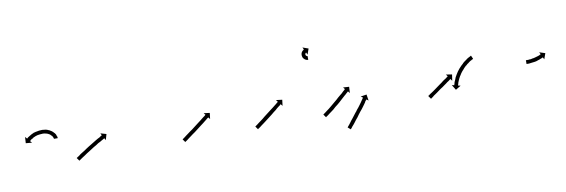

<svg xmlns="http://www.w3.org/2000/svg" viewBox="-42 -724 2976 1009"><g transform="rotate(-10 1446.0 -219.0)"><path d="M221 -208Q221 -208 221 -208Q221 -208 221 -208Q221 -208 221 -208Q221 -208 221 -208Q221 -209 220 -211Q220 -211 220 -211Q220 -211 220 -211Q220 -211 220 -211Q220 -211 220 -211Q219 -214 218 -217Q218 -217 218 -217Q218 -217 218 -217Q218 -217 218 -217Q218 -217 218 -217Q216 -221 213 -225Q213 -225 213 -225Q213 -225 213 -224Q213 -224 213 -224Q213 -224 213 -224Q210 -228 205 -232Q205 -232 205 -232Q205 -232 205 -232Q206 -232 206 -232Q206 -232 206 -232Q201 -235 195 -238Q195 -238 195 -238Q195 -238 195 -238Q195 -238 195 -238Q195 -238 195 -238Q189 -241 182 -242Q182 -242 182 -242Q182 -242 182 -242Q182 -242 182.5 -242Q183 -242 183 -242Q175 -244 168 -244Q168 -244 168 -244Q168 -244 168 -244Q168 -244 168 -244Q168 -244 168 -244Q161 -244 153 -243Q153 -243 153 -243Q153 -243 153 -243Q153 -243 153 -243Q153 -243 153 -243Q146 -242 139 -241Q139 -241 139 -241Q139 -241 139 -241Q139 -241 139 -241Q139 -241 139 -241Q133 -239 126 -237Q126 -237 126 -237Q126 -237 126 -237Q127 -237 127 -237Q127 -237 127 -237Q121 -234 115 -232Q115 -232 115.5 -232Q116 -232 116 -232Q116 -232 116 -232Q116 -232 116 -232Q111 -229 107 -226Q107 -226 107 -226Q107 -226 107 -226Q107 -227 107 -227Q107 -227 107 -227Q103 -224 100 -222Q100 -222 100.5 -222Q101 -222 101 -222Q101 -222 101 -222Q101 -222 101 -222Q98 -220 97 -219Q97 -219 97 -219Q97 -219 97 -219Q97 -219 97 -219Q97 -219 97 -219Q96 -218 95 -217L104 -207L71 -210L73 -243L82 -233Q83 -233 84 -234Q84 -234 84 -234Q84 -234 84 -234Q84 -234 84 -234Q84 -234 84 -234Q86 -236 88 -238Q88 -238 88 -238Q88 -238 88 -238Q88 -238 88 -238Q88 -238 88 -238Q92 -240 96 -243Q96 -243 96 -243Q96 -243 96 -243Q96 -243 96 -243Q96 -243 96 -243Q101 -246 106 -249Q106 -249 106 -249Q106 -249 106 -249Q106 -249 106 -249Q106 -249 106 -249Q112 -253 119 -255Q119 -255 119 -255Q119 -255 119 -255Q119 -255 119 -255.5Q119 -256 119 -256Q126 -258 134 -260Q134 -260 134 -260Q134 -260 134 -260Q134 -260 134.5 -260Q135 -260 135 -260Q143 -262 151 -263Q151 -263 151 -263Q151 -263 151 -263Q151 -263 151 -263Q151 -263 151 -263Q160 -264 168 -264Q168 -264 168.5 -264Q169 -264 169 -264Q169 -264 169 -264Q169 -264 169 -264Q178 -263 186 -262Q186 -262 186 -262Q186 -262 187 -262Q187 -262 187 -262Q187 -262 187 -262Q195 -260 203 -256Q203 -256 203 -256Q203 -256 203 -256Q203 -256 203.5 -256Q204 -256 204 -256Q211 -252 217 -248Q217 -248 217.5 -248Q218 -248 218 -248Q218 -248 218 -247.5Q218 -247 218 -247Q224 -243 228 -237Q228 -237 228 -237Q228 -237 229 -237Q229 -237 229 -237Q229 -237 229 -237Q233 -232 236 -227Q236 -227 236 -226.5Q236 -226 236 -226Q236 -226 236 -226Q236 -226 236 -226Q238 -221 239 -217Q239 -217 239 -217Q239 -217 240 -217Q240 -217 240 -216.5Q240 -216 240 -216Q241 -213 241 -210Q241 -210 241 -210Q241 -210 241 -210Q241 -210 241 -209.5Q241 -209 241 -209Q241 -208 241 -207H221Q221 -207 221 -208Z M323 -88Q325 -89 327 -91Q331 -94 335 -96Q339 -99 344 -103Q349 -106 355 -110Q361 -114 368 -118Q375 -123 381 -127Q388 -132 395 -136Q402 -140 410 -145Q416 -149 423 -153Q430 -157 436 -161Q442 -164 448 -168Q453 -171 458 -173Q462 -176 465 -178Q468 -179 470 -181Q471 -181 472 -181L466 -193L497 -184L488 -153L482 -164Q481 -164 480 -163Q478 -162 475 -160Q472 -158 468 -156Q463 -153 458 -150Q452 -147 446 -144Q440 -140 434 -136Q427 -132 420 -128Q413 -123 406 -119Q399 -115 392 -110Q385 -106 379 -102Q372 -97 366 -93Q361 -90 355 -86Q350 -83 346 -80Q342 -77 339 -75Q336 -73 334 -72Q333 -71 333 -70L321 -87Q322 -87 323 -88Z M888 -88Q890 -89 892 -91Q895 -93 899 -96Q903 -99 908 -103Q913 -107 919 -111Q925 -115 931 -120Q937 -124 944 -129Q950 -134 957 -139Q963 -144 970 -149Q976 -154 983 -159Q989 -163 995 -168Q1000 -172 1005 -176Q1010 -180 1014 -183Q1018 -186 1021 -188Q1024 -190 1025 -192Q1026 -192 1027 -193L1019 -203L1051 -199L1047 -167L1039 -177Q1039 -177 1038 -176Q1036 -175 1033 -173Q1030 -170 1026 -167Q1022 -164 1017 -160Q1012 -156 1007 -152Q1001 -148 995 -143Q989 -138 982 -133Q976 -128 969 -123Q962 -118 956 -113Q949 -108 943 -104Q937 -99 931 -95Q925 -90 920 -87Q915 -83 911 -80Q907 -77 904 -75Q901 -73 899 -72Q898 -71 898 -70L886 -87Q887 -87 888 -88Z M1276 -88Q1278 -89 1280 -91Q1283 -93 1287 -96Q1291 -99 1296 -103Q1301 -107 1307 -111Q1313 -115 1319 -120Q1325 -125 1331 -130Q1338 -135 1344 -140Q1351 -145 1357 -150Q1364 -155 1370 -160Q1376 -164 1382 -169Q1387 -173 1392 -177Q1397 -181 1401 -184Q1404 -187 1408 -190Q1410 -192 1412 -193Q1413 -194 1413 -195L1405 -205L1438 -201L1434 -169L1426 -179Q1425 -179 1424 -178Q1423 -176 1420 -174Q1417 -172 1413 -169Q1409 -165 1404 -162Q1399 -158 1394 -153Q1388 -149 1382 -144Q1376 -139 1370 -134Q1363 -129 1357 -124Q1350 -119 1344 -114Q1337 -109 1331 -104Q1325 -99 1319 -95Q1313 -91 1308 -87Q1303 -83 1299 -80Q1295 -77 1292 -75Q1289 -73 1287 -72Q1286 -71 1286 -70L1274 -87Q1275 -87 1276 -88ZM1608 -384Q1608 -384 1608 -384Q1608 -384 1608 -384Q1608 -384 1608 -384Q1608 -384 1608 -384Q1607 -384 1606 -384Q1606 -384 1606 -384Q1606 -384 1606 -384Q1605 -384 1605 -384Q1605 -384 1605 -384Q1604 -384 1602 -385Q1602 -385 1602 -385Q1602 -385 1602 -385Q1602 -385 1601.5 -385Q1601 -385 1601 -385Q1599 -386 1597 -386Q1597 -386 1597 -386.5Q1597 -387 1597 -387Q1597 -387 1596.5 -387Q1596 -387 1596 -387Q1594 -388 1592 -389Q1592 -389 1592 -389.5Q1592 -390 1591 -390Q1591 -390 1591 -390Q1591 -390 1591 -390Q1589 -392 1587 -394Q1587 -394 1586.5 -394Q1586 -394 1586 -394Q1586 -394 1586 -394.5Q1586 -395 1586 -395Q1584 -397 1582 -400Q1582 -400 1582 -400Q1582 -400 1582 -400Q1582 -400 1582 -400.5Q1582 -401 1582 -401Q1581 -404 1580 -407Q1580 -407 1580 -407Q1580 -407 1580 -407Q1580 -408 1580 -408Q1580 -408 1580 -408Q1579 -411 1579 -414Q1579 -414 1579 -414.5Q1579 -415 1579 -415Q1579 -415 1579 -415Q1579 -415 1579 -415Q1579 -419 1580 -422Q1580 -422 1580 -422Q1580 -422 1580 -422Q1580 -422 1580 -422Q1580 -422 1580 -422Q1581 -425 1582 -428Q1582 -428 1582.5 -428Q1583 -428 1583 -428Q1583 -429 1583 -429Q1583 -429 1583 -429Q1584 -431 1586 -433Q1586 -433 1586 -433Q1586 -433 1586 -433Q1586 -434 1586 -434Q1586 -434 1586 -434Q1588 -435 1590 -437Q1590 -437 1590 -437Q1590 -437 1590 -437Q1590 -437 1590 -437Q1590 -437 1590 -437Q1592 -438 1593 -439Q1593 -439 1593 -439Q1593 -439 1593 -439Q1593 -439 1593 -439.5Q1593 -440 1593 -440Q1594 -440 1595 -441Q1595 -441 1595 -441Q1595 -441 1595 -441Q1595 -441 1595 -441Q1595 -441 1595 -441Q1596 -441 1596 -441L1590 -453L1621 -442L1610 -411L1605 -423Q1605 -423 1604 -423Q1604 -423 1604 -423Q1604 -423 1604 -423Q1604 -423 1604 -423Q1604 -423 1604 -423Q1604 -423 1604 -422Q1604 -422 1604 -422Q1604 -422 1604 -422Q1604 -423 1604 -423Q1604 -423 1604 -423Q1603 -422 1602 -422Q1602 -422 1602.5 -422Q1603 -422 1603 -422Q1603 -422 1603 -422Q1603 -422 1603 -422Q1602 -421 1601 -420Q1601 -420 1601 -420Q1601 -420 1601 -421Q1601 -421 1601.5 -421Q1602 -421 1602 -421Q1601 -420 1600 -419Q1600 -419 1600 -419Q1600 -419 1600 -419Q1600 -419 1600 -419Q1600 -419 1600 -419Q1600 -418 1599 -416Q1599 -416 1599 -416.5Q1599 -417 1599 -417Q1599 -417 1599 -417Q1599 -417 1599 -417Q1599 -416 1599 -414Q1599 -414 1599 -414Q1599 -414 1599 -414Q1599 -414 1599 -414.5Q1599 -415 1599 -415Q1599 -413 1599 -411Q1599 -411 1599 -411.5Q1599 -412 1599 -412Q1599 -412 1599 -412Q1599 -412 1599 -412Q1600 -411 1600 -409Q1600 -409 1600 -409Q1600 -409 1600 -409Q1600 -410 1600 -410Q1600 -410 1600 -410Q1601 -408 1602 -407Q1602 -407 1602 -407Q1602 -407 1601 -407Q1601 -408 1601 -408Q1601 -408 1601 -408Q1602 -407 1603 -406Q1603 -406 1603 -406Q1603 -406 1603 -406Q1603 -406 1603 -406Q1603 -406 1603 -406Q1604 -405 1605 -405Q1605 -405 1605 -405Q1605 -405 1605 -405Q1605 -405 1605 -405Q1605 -405 1605 -405Q1606 -405 1607 -404Q1607 -404 1607 -404Q1607 -404 1607 -404Q1606 -404 1606 -404Q1606 -404 1606 -404Q1607 -404 1608 -404Q1608 -404 1608 -404Q1608 -404 1608 -404Q1608 -404 1608 -404Q1608 -404 1608 -404Q1608 -404 1609 -404Q1609 -404 1609 -404Q1609 -404 1609 -404Q1609 -404 1609 -404Q1609 -404 1609 -404Q1609 -404 1609 -404V-384Q1609 -384 1608 -384Z M1639 -88Q1641 -89 1643 -91Q1646 -93 1650 -96Q1654 -99 1659 -103Q1659 -103 1659 -103Q1659 -103 1659 -103Q1659 -103 1659 -103Q1659 -103 1659 -103Q1664 -107 1670 -111Q1670 -111 1670 -111Q1670 -111 1670 -111Q1670 -111 1670 -111Q1670 -111 1670 -111Q1675 -115 1681 -120Q1687 -125 1693 -130Q1700 -135 1706 -141Q1712 -146 1718 -151Q1724 -156 1730 -162Q1736 -167 1742 -172Q1746 -176 1752 -180Q1754 -182 1756 -184Q1758 -186 1760 -188Q1764 -191 1767 -194Q1769 -196 1771 -198Q1771 -198 1772 -199L1764 -209L1796 -207L1794 -174L1786 -184Q1785 -183 1784 -183Q1782 -181 1780 -179Q1777 -176 1773 -173Q1771 -171 1769 -169Q1767 -167 1765 -166Q1760 -161 1755 -157Q1749 -152 1744 -147Q1738 -141 1732 -136Q1725 -131 1719 -125Q1713 -120 1706 -115Q1700 -109 1694 -104Q1688 -100 1682 -95Q1682 -95 1682 -95Q1682 -95 1682 -95Q1682 -95 1682 -95Q1682 -95 1682 -95Q1676 -91 1671 -87Q1671 -87 1671 -87Q1671 -87 1671 -87Q1671 -87 1671 -87Q1671 -87 1671 -87Q1666 -83 1662 -80Q1658 -77 1655 -75Q1652 -73 1650 -72Q1649 -71 1649 -70L1637 -87Q1638 -87 1639 -88ZM1752 1Q1753 -1 1755 -3Q1758 -7 1761 -10Q1764 -14 1768 -19Q1772 -24 1776 -30Q1781 -35 1785 -41Q1790 -47 1795 -54Q1800 -60 1805 -67Q1811 -73 1815 -80Q1820 -86 1825 -92Q1830 -99 1834 -104Q1838 -110 1842 -115Q1842 -115 1842 -115Q1842 -115 1842 -115Q1842 -115 1842 -115Q1842 -115 1842 -115Q1845 -120 1848 -124Q1851 -128 1853 -131Q1855 -134 1856 -136H1857Q1857 -137 1858 -138L1847 -146L1879 -151L1884 -118L1874 -126Q1873 -125 1873 -124Q1871 -122 1869 -120Q1867 -117 1864 -113H1865Q1861 -108 1858 -103Q1858 -103 1858 -103Q1858 -103 1858 -103Q1858 -103 1858 -103Q1858 -103 1858 -103Q1854 -98 1850 -92Q1846 -87 1841 -80Q1836 -74 1831 -68Q1826 -61 1821 -55Q1816 -48 1811 -41Q1806 -35 1801 -29Q1796 -23 1792 -17Q1788 -12 1784 -7Q1780 -2 1776 2Q1773 6 1771 9Q1769 12 1767 13Q1767 14 1766 15L1751 2Q1751 2 1752 1Z M2198 -88Q2200 -89 2202 -90Q2205 -92 2208 -95Q2212 -97 2216 -100Q2220 -103 2225 -106Q2230 -110 2235 -113Q2240 -117 2246 -121Q2251 -125 2257 -129Q2262 -133 2268 -137Q2273 -141 2278 -144Q2283 -148 2288 -152Q2293 -155 2297 -158Q2301 -161 2305 -163Q2308 -166 2311 -168Q2313 -169 2314 -170Q2315 -171 2316 -171L2308 -182L2340 -177L2335 -144L2327 -155Q2327 -155 2326 -154Q2325 -153 2324 -152.5Q2323 -152 2322 -151Q2320 -149 2317 -147Q2313 -145 2309 -142Q2305 -139 2300 -135Q2295 -132 2290 -128Q2285 -124 2279 -120Q2274 -116 2268 -113Q2263 -109 2257 -105Q2252 -101 2246 -97Q2241 -93 2236 -90Q2232 -87 2227 -84Q2223 -81 2220 -78Q2216 -76 2214 -74Q2212 -73 2210 -71Q2209 -71 2209 -70L2197 -87Q2198 -87 2198 -88ZM2462 -238Q2462 -238 2462 -238Q2462 -238 2462 -238Q2462 -238 2462 -238Q2462 -238 2462 -238Q2460 -237 2457 -235Q2457 -235 2457 -235Q2457 -235 2457 -235Q2457 -235 2457 -235.5Q2457 -236 2457 -236Q2454 -234 2450 -231Q2450 -231 2450 -231.5Q2450 -232 2450 -232Q2450 -232 2450 -232Q2450 -232 2450 -232Q2446 -229 2441 -226Q2441 -226 2441 -226Q2441 -226 2441 -226Q2441 -226 2441 -226Q2441 -226 2441 -226Q2436 -222 2431 -218Q2431 -218 2431 -218Q2431 -218 2431 -219Q2431 -219 2431 -219Q2431 -219 2431 -219Q2425 -214 2420 -209Q2420 -209 2420 -209Q2420 -209 2420 -210Q2420 -210 2420 -210Q2420 -210 2420 -210Q2414 -204 2409 -199Q2409 -199 2409 -199Q2409 -199 2409 -199Q2409 -199 2409 -199Q2409 -199 2409 -199Q2404 -193 2399 -187Q2399 -187 2399 -187Q2399 -187 2399 -187Q2399 -187 2399 -187.5Q2399 -188 2399 -188Q2394 -181 2389 -175Q2389 -175 2389 -175Q2389 -175 2389 -175Q2389 -175 2389 -175Q2389 -175 2389 -175Q2385 -169 2381 -162Q2381 -162 2381 -162Q2381 -162 2381 -162Q2381 -163 2381 -163Q2381 -163 2381 -163Q2377 -156 2374 -150Q2374 -150 2374 -150Q2374 -150 2374 -150Q2374 -150 2374 -150Q2374 -150 2374 -150Q2371 -144 2369 -139Q2369 -139 2369 -139Q2369 -139 2369 -139Q2369 -139 2369 -139Q2369 -139 2369 -139Q2367 -134 2365 -129Q2365 -129 2365 -129Q2365 -129 2365 -129Q2365 -129 2365 -129Q2365 -129 2365 -129Q2364 -125 2363 -121Q2363 -121 2363 -121Q2363 -121 2363 -121Q2363 -121 2363 -121Q2363 -121 2363 -121Q2362 -118 2361 -116Q2361 -116 2361 -116Q2361 -116 2361 -116Q2361 -116 2361 -116Q2361 -116 2361 -116Q2361 -115 2361 -114L2374 -111L2346 -94L2329 -122L2342 -119Q2342 -120 2342 -121Q2342 -121 2342 -121Q2342 -121 2342 -121Q2342 -121 2342 -121Q2342 -121 2342 -121Q2343 -123 2344 -127Q2344 -127 2344 -127Q2344 -127 2344 -127Q2344 -127 2344 -127Q2344 -127 2344 -127Q2345 -131 2346 -135Q2346 -135 2346 -135Q2346 -135 2346 -135Q2346 -135 2346 -135Q2346 -135 2346 -135Q2348 -141 2351 -146Q2351 -146 2351 -146Q2351 -146 2351 -146Q2351 -146 2351 -146Q2351 -146 2351 -146Q2353 -153 2356 -159Q2356 -159 2356 -159Q2356 -159 2356 -159Q2356 -159 2356 -159Q2356 -159 2356 -159Q2360 -166 2364 -173Q2364 -173 2364 -173Q2364 -173 2364 -173Q2364 -173 2364 -173Q2364 -173 2364 -173Q2368 -180 2373 -187Q2373 -187 2373 -187Q2373 -187 2373 -187Q2373 -187 2373 -187Q2373 -187 2373 -187Q2378 -194 2383 -200Q2383 -200 2383 -200Q2383 -200 2383 -200Q2383 -200 2383 -200Q2383 -200 2383 -200Q2389 -207 2395 -213Q2395 -213 2395 -213Q2395 -213 2395 -213Q2395 -213 2395 -213Q2395 -213 2395 -213Q2401 -219 2407 -224Q2407 -224 2407 -224Q2407 -224 2407 -224Q2407 -224 2407 -224.5Q2407 -225 2407 -225Q2413 -230 2418 -234Q2418 -234 2418.5 -234Q2419 -234 2419 -234Q2419 -234 2419 -234Q2419 -234 2419 -234Q2424 -239 2430 -242Q2430 -242 2430 -242Q2430 -242 2430 -242Q2430 -243 2430 -243Q2430 -243 2430 -243Q2435 -246 2440 -249Q2440 -249 2440 -249Q2440 -249 2440 -249Q2440 -249 2440 -249Q2440 -249 2440 -249Q2444 -251 2448 -253Q2448 -253 2448 -253Q2448 -253 2448 -253Q2448 -253 2448 -253Q2448 -253 2448 -253Q2451 -255 2453 -256Q2453 -256 2453 -256Q2453 -256 2453 -256Q2453 -256 2453 -256Q2453 -256 2453 -256Q2454 -256 2455 -257L2463 -239Q2463 -238 2462 -238Z M2736 -183Q2737 -183 2739 -183Q2739 -183 2739 -183Q2739 -183 2739 -183Q2739 -183 2739 -183Q2739 -183 2739 -183Q2741 -183 2743 -183Q2743 -183 2743 -183Q2743 -183 2743 -183Q2743 -183 2743 -183Q2743 -183 2743 -183Q2746 -183 2748 -183Q2748 -183 2748 -183Q2748 -183 2748 -183Q2748 -183 2748 -183Q2748 -183 2748 -183Q2751 -183 2755 -184Q2755 -184 2755 -184Q2755 -184 2755 -184Q2755 -184 2755 -184Q2755 -184 2755 -184Q2758 -184 2762 -184Q2762 -184 2762 -184Q2762 -184 2762 -184Q2762 -184 2762 -184Q2762 -184 2762 -184Q2766 -185 2769 -186Q2769 -186 2769 -186Q2769 -186 2769 -186Q2769 -186 2769 -186Q2769 -186 2769 -186Q2773 -186 2777 -187Q2777 -187 2777 -187Q2777 -187 2777 -187Q2777 -187 2777 -187Q2777 -187 2777 -187Q2781 -188 2785 -189Q2785 -189 2785 -189Q2785 -189 2785 -189Q2785 -189 2785 -189Q2785 -189 2785 -189Q2788 -190 2792 -191Q2792 -191 2792 -191Q2792 -191 2792 -191Q2792 -191 2792 -191Q2792 -191 2792 -191Q2796 -192 2799 -193Q2799 -193 2799 -193Q2799 -193 2799 -193Q2799 -193 2799 -193Q2799 -193 2799 -193Q2802 -194 2805 -195Q2805 -195 2805 -195Q2805 -195 2805 -195Q2805 -195 2805 -195Q2805 -195 2805 -195Q2807 -196 2810 -197Q2810 -197 2810 -197Q2810 -197 2810 -197Q2810 -197 2810 -197Q2810 -197 2810 -197Q2812 -198 2813 -199Q2813 -199 2813 -199Q2813 -199 2813 -199Q2813 -199 2813 -199Q2813 -199 2813 -199Q2815 -200 2816 -200Q2816 -200 2817 -201L2811 -212L2842 -202L2831 -171L2825 -183Q2825 -182 2825 -182Q2823 -182 2822 -181Q2822 -181 2822 -181Q2822 -181 2822 -181Q2822 -181 2822 -181Q2822 -181 2822 -181Q2820 -180 2818 -179Q2818 -179 2818 -179Q2818 -179 2818 -179Q2818 -179 2818 -179Q2818 -179 2818 -179Q2815 -178 2812 -177Q2812 -177 2812 -177Q2812 -177 2812 -177Q2812 -177 2812 -177Q2812 -177 2812 -177Q2809 -175 2805 -174Q2805 -174 2805 -174Q2805 -174 2805 -174Q2805 -174 2805 -174Q2805 -174 2805 -174Q2802 -173 2798 -172Q2798 -172 2798 -172Q2798 -172 2798 -172Q2798 -172 2798 -172Q2798 -172 2798 -172Q2794 -171 2790 -169Q2790 -169 2790 -169Q2790 -169 2790 -169Q2790 -169 2790 -169Q2790 -169 2790 -169Q2786 -168 2781 -167Q2781 -167 2781 -167Q2781 -167 2781 -167Q2781 -167 2781 -167Q2781 -167 2781 -167Q2777 -167 2773 -166Q2773 -166 2773 -166Q2773 -166 2773 -166Q2773 -166 2773 -166Q2773 -166 2773 -166Q2768 -165 2764 -165Q2764 -165 2764 -165Q2764 -165 2764 -165Q2764 -165 2764 -165Q2764 -165 2764 -165Q2760 -164 2757 -164Q2757 -164 2757 -164Q2757 -164 2756 -164Q2756 -164 2756 -164Q2756 -164 2756 -164Q2753 -163 2749 -163Q2749 -163 2749 -163Q2749 -163 2749 -163Q2749 -163 2749 -163Q2749 -163 2749 -163Q2746 -163 2744 -163Q2744 -163 2744 -163Q2744 -163 2743 -163Q2743 -163 2743 -163Q2743 -163 2743 -163Q2741 -163 2739 -163Q2739 -163 2739 -163Q2739 -163 2739 -163Q2739 -163 2739 -163Q2739 -163 2739 -163Q2737 -163 2736 -163Q2735 -163 2735 -163V-183Q2736 -183 2736 -183Z"/></g></svg>

Font: FRB American Cursive Just Arrows Light
Style: Italic
Weight: 300
Italic angle: -25°
Version: Version 2.0;Modular Font Editor K font №1